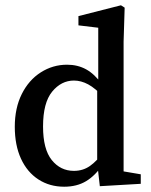

<svg xmlns="http://www.w3.org/2000/svg" viewBox="-20 -696 570 727"><path d="M223 11Q168 11 125.5 -16.5Q83 -44 59.5 -95Q36 -146 36 -216Q36 -287 62.5 -340Q89 -393 134.5 -422Q180 -451 234 -451Q274 -451 306 -433.5Q338 -416 367 -376H385L376 -325Q341 -362 314 -376.5Q287 -391 260 -391Q212 -391 177.5 -349Q143 -307 143 -217Q143 -131 176 -90Q209 -49 260 -49Q294 -49 320.5 -67.5Q347 -86 375 -124L384 -73H369Q341 -31 306 -10Q271 11 223 11ZM358 9 348 -79V-362L352 -373V-591L277 -600V-635L438 -676L452 -667L448 -538V-47L513 -36V0Z"/></svg>

Font: Lisu Bosa SemiBold
Style: Regular
Weight: 600
Designer: David Morse, Annie Olsen, Victor Gaultney, Frank Grießhammer (Latin)
Foundry: SIL International
Version: Version 2.000